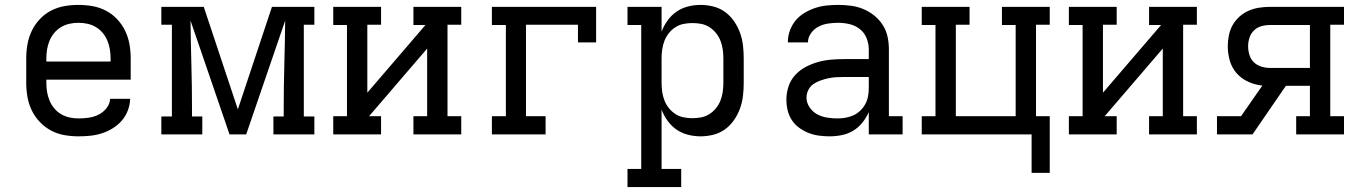

<svg xmlns="http://www.w3.org/2000/svg" viewBox="-20 -548 5540 783"><path d="M300 8Q271 8 242.5 3Q214 -2 188.5 -15.5Q163 -29 142.5 -50.5Q122 -72 109.5 -98Q97 -124 92 -152.5Q87 -181 87 -210V-310Q87 -339 92 -367.5Q97 -396 109.5 -422Q122 -448 142 -469.5Q162 -491 188 -504.5Q214 -518 242.5 -523Q271 -528 300 -528Q329 -528 357.5 -523Q386 -518 412 -504.5Q438 -491 458 -469.5Q478 -448 490.5 -422Q503 -396 508 -367.5Q513 -339 513 -310V-223H169V-210Q169 -191 172 -173Q175 -155 182 -138Q189 -121 201 -106.5Q213 -92 229 -82.5Q245 -73 263.5 -69Q282 -65 300 -65Q321 -65 342 -68Q363 -71 382 -80.5Q401 -90 414.5 -107Q428 -124 429 -145H511Q510 -121 501.5 -98Q493 -75 477 -56.5Q461 -38 440 -25Q419 -12 396 -4.5Q373 3 349 5.5Q325 8 300 8ZM431 -297V-310Q431 -328 428 -346.5Q425 -365 418 -382Q411 -399 399 -413.5Q387 -428 371 -437.5Q355 -447 337 -451Q319 -455 300 -455Q281 -455 263 -451Q245 -447 229 -437.5Q213 -428 201 -413.5Q189 -399 182 -382Q175 -365 172 -346.5Q169 -328 169 -310V-297Z M638 0V-73H681V-447H638V-520H811L950 -102L1089 -520H1262V-447H1219V-73H1262V0H1095V-73H1137V-104Q1137 -194 1139.5 -284Q1142 -374 1143 -464L984 0H916L757 -464Q758 -374 760.5 -284Q763 -194 763 -104V-73H805V0Z M1534 0H1339V-74H1395V-446H1339V-520H1534V-447H1478V-170L1715 -446H1666V-520H1861V-447H1805V-74H1861V0H1666V-74H1722V-350L1485 -74H1534Z M1986 0V-74H2043V-446H1986V-520H2411V-375H2337V-447H2125V-74H2205V0Z M2758 215H2539V141H2595V-446H2539V-520H2678V-419Q2687 -443 2702.5 -464.5Q2718 -486 2739 -500.5Q2760 -515 2785.5 -521.5Q2811 -528 2837 -528Q2863 -528 2889 -521.5Q2915 -515 2936.5 -499.5Q2958 -484 2973.5 -461.5Q2989 -439 2998 -414Q3007 -389 3010 -362.5Q3013 -336 3013 -310V-210Q3013 -184 3010 -157.5Q3007 -131 2998 -106Q2989 -81 2973.5 -58.5Q2958 -36 2936.5 -20.5Q2915 -5 2889 1.5Q2863 8 2837 8Q2811 8 2785.5 1.5Q2760 -5 2739 -19.5Q2718 -34 2702.5 -55.5Q2687 -77 2678 -101V141H2758ZM2804 -66Q2822 -66 2840 -69.5Q2858 -73 2873.5 -83Q2889 -93 2900.5 -107.5Q2912 -122 2918.5 -139Q2925 -156 2927.5 -174Q2930 -192 2930 -210V-310Q2930 -328 2927.5 -346Q2925 -364 2918.5 -381Q2912 -398 2900.5 -412.5Q2889 -427 2873.5 -437Q2858 -447 2840 -450.5Q2822 -454 2804 -454Q2786 -454 2768 -450.5Q2750 -447 2734.5 -437Q2719 -427 2707.5 -412.5Q2696 -398 2689.5 -381Q2683 -364 2680.5 -346Q2678 -328 2678 -310V-210Q2678 -192 2680.5 -174Q2683 -156 2689.5 -139Q2696 -122 2707.5 -107.5Q2719 -93 2734.5 -83Q2750 -73 2768 -69.5Q2786 -66 2804 -66Z M3363 8Q3341 8 3319 5Q3297 2 3277 -6Q3257 -14 3239 -27Q3221 -40 3209 -58.5Q3197 -77 3192 -98.5Q3187 -120 3187 -142Q3187 -169 3195.5 -195Q3204 -221 3222 -241Q3240 -261 3264 -274Q3288 -287 3314 -294.5Q3340 -302 3367 -304.5Q3394 -307 3420 -307H3523V-347Q3523 -370 3514 -392.5Q3505 -415 3486.5 -429.5Q3468 -444 3445 -449.5Q3422 -455 3399 -455Q3378 -455 3357.5 -452Q3337 -449 3319 -440Q3301 -431 3288 -413.5Q3275 -396 3275 -376V-375H3193V-377Q3193 -401 3201.5 -424Q3210 -447 3225 -465Q3240 -483 3261 -495.5Q3282 -508 3304.5 -515.5Q3327 -523 3351 -525.5Q3375 -528 3399 -528Q3425 -528 3451 -524.5Q3477 -521 3501 -511Q3525 -501 3545.5 -484.5Q3566 -468 3580 -446Q3594 -424 3599.5 -398.5Q3605 -373 3605 -347V-74H3661V0H3523V-91Q3513 -68 3497 -48Q3481 -28 3459.5 -15Q3438 -2 3413 3Q3388 8 3363 8ZM3395 -65Q3412 -65 3429 -68Q3446 -71 3461 -78Q3476 -85 3488.5 -97Q3501 -109 3509 -124Q3517 -139 3520 -155.5Q3523 -172 3523 -189V-234H3421Q3404 -234 3388 -233Q3372 -232 3356.5 -228.5Q3341 -225 3325.5 -219.5Q3310 -214 3297 -205Q3284 -196 3276.5 -181Q3269 -166 3269 -150Q3269 -129 3281.5 -110.5Q3294 -92 3312.5 -82Q3331 -72 3352.5 -68.5Q3374 -65 3395 -65Z M4187 157V0H3739V-74H3795V-446H3739V-520H3934V-447H3878V-74H4122V-446H4066V-520H4261V-447H4205V-74H4261V157Z M4534 0H4339V-74H4395V-446H4339V-520H4534V-447H4478V-170L4715 -446H4666V-520H4861V-447H4805V-74H4861V0H4666V-74H4722V-350L4485 -74H4534Z M4943 0V-74H5041L5128 -199Q5098 -202 5070.5 -214.5Q5043 -227 5023.5 -249Q5004 -271 4995.5 -300Q4987 -329 4987 -359Q4987 -381 4991.5 -403.5Q4996 -426 5006.5 -445Q5017 -464 5034 -479.5Q5051 -495 5071.5 -504Q5092 -513 5114 -516.5Q5136 -520 5159 -520H5461V-447H5405V-74H5461V0H5266V-74H5322V-198H5224L5088 0ZM5159 -271H5322V-446H5159Q5141 -446 5123.5 -441Q5106 -436 5093.5 -423.5Q5081 -411 5075.5 -394Q5070 -377 5070 -359Q5070 -341 5075.5 -323.5Q5081 -306 5093.5 -294Q5106 -282 5123.5 -276.5Q5141 -271 5159 -271Z"/></svg>

Font: Iosevka Etoile
Style: Regular
Weight: 400
Designer: Belleve Invis
Foundry: Belleve Invis
Version: Version 33.2.4